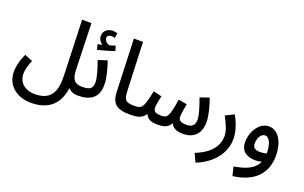

<svg xmlns="http://www.w3.org/2000/svg" viewBox="-103 -1192 3008 1899"><g transform="rotate(20 1401.0 -242.5)"><path d="M34 -3C34 151 158 231 297 231C498 231 586 118 606 -36C629 -10 663 5 707 5C744 5 764 -17 764 -45C764 -71 750 -91 716 -91C654 -91 609 -117 606 -220L591 -715H493L513 -134C519 36 472 137 301 137C208 137 130 84 130 -15C130 -57 142 -101 167 -162L83 -196C43 -109 34 -46 34 -3Z M732 -485C787 -498 861 -519 908 -536L892 -588C875 -582 855 -575 833 -569C809 -575 778 -597 778 -628C778 -648 794 -662 821 -662C834 -662 846 -659 858 -656L866 -708C851 -713 834 -716 819 -716C768 -716 721 -686 721 -627C721 -594 741 -567 766 -550C753 -547 739 -544 719 -540Z M706 5C834 5 920 -43 920 -184C920 -257 892 -358 868 -424L774 -393C801 -318 829 -229 829 -177C829 -106 792 -91 716 -91Z M1256 5C1293 5 1314 -17 1314 -45C1314 -71 1299 -91 1266 -91C1172 -91 1158 -115 1154 -212L1134 -715H1038L1058 -170C1062 -48 1104 5 1256 5Z M1256 5C1330 5 1382 -3 1419 -60C1442 -5 1494 5 1539 5C1614 5 1654 -5 1686 -60C1706 -14 1747 5 1817 5C1924 5 1996 -59 1996 -183C1996 -250 1969 -352 1942 -423L1847 -390C1876 -310 1904 -227 1904 -174C1904 -113 1872 -91 1815 -91C1746 -91 1732 -116 1732 -147C1732 -179 1744 -245 1751 -283L1661 -299C1632 -104 1615 -91 1547 -91C1484 -91 1468 -112 1468 -149C1469 -186 1480 -228 1489 -271L1401 -292C1361 -103 1349 -91 1266 -91Z M2030 230C2172 175 2303 55 2303 -119C2303 -183 2282 -261 2232 -352L2142 -307C2190 -220 2210 -167 2210 -111C2210 -21 2157 76 1989 142Z M2419 230C2635 203 2755 87 2755 -106C2755 -234 2700 -356 2592 -356C2491 -356 2421 -239 2421 -130C2421 -44 2476 6 2577 6C2600 6 2623 3 2644 -4C2610 77 2527 115 2396 137ZM2515 -149C2515 -205 2545 -259 2585 -259C2635 -259 2661 -185 2661 -104C2661 -101 2661 -99 2661 -97C2640 -90 2615 -87 2592 -87C2541 -87 2515 -107 2515 -149Z"/></g></svg>

Font: Noto Sans Arabic SemCond Med
Style: Regular
Weight: 500
Width: 4
Designer: Monotype Design Team, Nadine Chahine, Nizar Qandah and Khaled Hosny
Foundry: Monotype Imaging Inc.
Version: Version 2.012